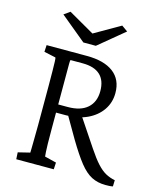

<svg xmlns="http://www.w3.org/2000/svg" viewBox="-115 -842 772 932"><g transform="rotate(15 271.0 -375.5)"><path d="M53.7 0 51.8 -34.2 111.3 -48.8Q111.3 -55.7 111.8 -68.8Q112.3 -82 112.3 -101.1Q112.3 -120.1 112.8 -142.6Q113.3 -165 113.3 -188.5V-383.8Q113.3 -429.7 112.8 -460Q112.3 -490.2 111.8 -506.3Q111.3 -522.5 109.4 -526.4L50.8 -539.1L52.7 -573.2H254.9Q341.8 -573.2 388.7 -537.6Q435.5 -502 435.5 -434.6Q435.5 -386.7 409.7 -349.1Q383.8 -311.5 337.9 -290Q292 -268.6 232.4 -268.6H168.9V-309.6H229.5Q293.9 -309.6 328.1 -339.8Q362.3 -370.1 362.3 -424.8Q362.3 -478.5 332.5 -505.9Q302.7 -533.2 245.1 -533.2H183.6Q182.6 -531.2 182.1 -527.8Q181.6 -524.4 181.6 -513.2Q181.6 -502 181.6 -475.1Q181.6 -448.2 181.6 -400.4V-188.5Q181.6 -141.6 182.1 -114.3Q182.6 -86.9 183.6 -72.3Q184.6 -57.6 185.5 -48.8L244.1 -34.2L242.2 0ZM503.9 8.8Q464.8 8.8 434.1 -6.8Q403.3 -22.5 373 -60.5Q342.8 -98.6 303.7 -164.1L233.4 -285.2L296.9 -299.8L399.4 -146.5Q428.7 -102.5 451.2 -78.1Q473.6 -53.7 495.1 -42Q516.6 -30.3 542 -25.4L541 5.9Q533.2 7.8 522.9 8.3Q512.7 8.8 503.9 8.8ZM92.8 -738.3 123 -759.8 281.2 -668.9H224.6L382.8 -759.8L413.1 -738.3L284.2 -631.8H221.7Z"/></g></svg>

Font: Crimson Pro Light
Style: Regular
Weight: 300
Designer: Jacques Le Bailly
Foundry: Baron von Fonthausen
Version: Version 1.003